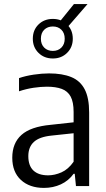

<svg xmlns="http://www.w3.org/2000/svg" viewBox="-20 -910 520 939"><path d="M195 9Q124.5 9 82.2 -30Q40 -69 40 -138.5Q40 -210 85 -250.2Q130 -290.5 227.5 -299.5L360 -314L369 -261.5L233 -247Q173 -241 145.8 -216Q118.5 -191 118.5 -146.5Q118.5 -99.5 143.5 -76Q168.5 -52.5 215.5 -52.5Q247.5 -52.5 280.8 -67.2Q314 -82 340 -119V-362.5Q340 -411 325.5 -437.8Q311 -464.5 282 -475.2Q253 -486 209.5 -486Q180.5 -486 144.5 -480.8Q108.5 -475.5 73 -463.5V-528Q105 -539 145 -545Q185 -551 220 -551Q284.5 -551 328.2 -533.2Q372 -515.5 394 -473.5Q416 -431.5 416 -359.5V0H351.5L345.5 -60H340Q315.5 -26 277.8 -8.5Q240 9 195 9ZM238.5 -624Q196 -624 168.2 -651.5Q140.5 -679 140.5 -720.5Q140.5 -763 168.2 -790.2Q196 -817.5 238.5 -817.5Q280.5 -817.5 308.2 -790.2Q336 -763 336 -720.5Q336 -679 308.2 -651.5Q280.5 -624 238.5 -624ZM238.5 -661Q264 -661 280.2 -677.2Q296.5 -693.5 296.5 -720.5Q296.5 -748.5 280.2 -764.5Q264 -780.5 238.5 -780.5Q212.5 -780.5 196.2 -764.5Q180 -748.5 180 -720.5Q180 -693.5 196.2 -677.2Q212.5 -661 238.5 -661ZM304.5 -770.5 263.5 -793.5 341.5 -890H408Z"/></svg>

Font: Encode Sans SemiCondensed
Style: Regular
Weight: 400
Width: 4
Designer: Multiple Designers
Foundry: Impallari Type
Version: Version 3.002